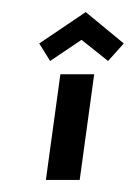

<svg xmlns="http://www.w3.org/2000/svg" viewBox="-20 -298 225 318"><path d="M80 -175 56 0H112L136 -175ZM45 -226 63 -197 115 -232 159 -197 185 -226 122 -278Z"/></svg>

Font: Hussar Tani
Style: DwaKurs
Weight: 700
Foundry: Cannot Into Space Fonts
Version: Version 0.92